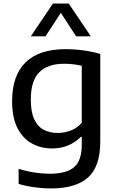

<svg xmlns="http://www.w3.org/2000/svg" viewBox="-20 -828 660 1078"><path d="M265.5 230Q223 230 175.2 223.8Q127.5 217.5 84.5 204.5V120Q132.5 134.5 176.5 141Q220.5 147.5 259 147.5Q353 147.5 396 110.5Q439 73.5 439 -14.5V-59.5H433.5Q405 -30 364.2 -12.2Q323.5 5.5 271.5 5.5Q210.5 5.5 159.8 -22Q109 -49.5 78.5 -108Q48 -166.5 48 -260.5Q48 -404 123.8 -478Q199.5 -552 348.5 -552Q398 -552 449 -545Q500 -538 543 -525V-32.5Q543 107 474.2 168.5Q405.5 230 265.5 230ZM304.5 -81.5Q341 -81.5 376.8 -95Q412.5 -108.5 439 -138.5V-458.5Q419.5 -463.5 394 -466.8Q368.5 -470 339.5 -470Q248 -470 200.5 -422.2Q153 -374.5 153 -270Q153 -198 172.8 -157Q192.5 -116 226.5 -98.8Q260.5 -81.5 304.5 -81.5ZM153 -624 277 -808H366L490 -624H407.5L321.5 -756L235.5 -624Z"/></svg>

Font: Encode Sans Semi Expanded Medium
Style: Regular
Weight: 500
Width: 6
Designer: Multiple Designers
Foundry: Impallari Type
Version: Version 3.000; ttfautohint (v1.8.3) -l 8 -r 50 -G 200 -x 14 